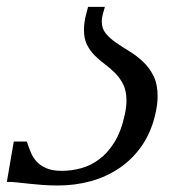

<svg xmlns="http://www.w3.org/2000/svg" viewBox="-54 -539 566 569"><path d="M129.4 -32.7Q157.2 -32.7 185.8 -40.3Q214.4 -47.9 239.7 -66.7Q265.1 -85.4 285.2 -117.7Q305.2 -149.9 315.9 -199.7Q320.8 -222.2 320.8 -241.2Q320.8 -269 311.5 -288.1Q302.2 -307.1 288.1 -321.5Q273.9 -335.9 257.8 -347.9Q241.7 -359.9 227.5 -373.8Q213.4 -387.7 204.1 -405.8Q194.8 -423.8 194.8 -450.7Q194.8 -461.4 196.5 -473.6Q198.2 -485.8 202.1 -500L207 -518.6H256.8L250.5 -496.1Q247.6 -484.9 247.6 -475.6Q247.6 -454.1 259.8 -439.5Q272 -424.8 290.5 -412.1Q309.1 -399.4 330.3 -386.5Q351.6 -373.5 370.1 -356Q388.7 -338.4 400.9 -314Q413.1 -289.6 413.1 -253.9Q413.1 -241.7 411.4 -228.5Q409.7 -215.3 406.2 -200.2Q394 -147.5 366.9 -107.9Q339.8 -68.4 301.5 -42Q263.2 -15.6 216.3 -2.4Q169.4 10.7 117.7 10.7Q92.3 10.7 71 9Q49.8 7.3 31.5 5.4Q13.2 3.4 -2.7 1.7Q-18.6 0 -33.7 0L-13.2 -119.6H25.4Q30.8 -103.5 37.1 -87.9Q43.5 -72.3 54.7 -60.1Q65.9 -47.9 83.7 -40.3Q101.6 -32.7 129.4 -32.7Z"/></svg>

Font: Arian AMU Serif
Style: Italic
Weight: 400
Italic angle: -15°
Designer: Ruben Hakobyan (Tarumian)
Foundry: Ruben Hakobyan (Tarumian)
Version: Version 1.002